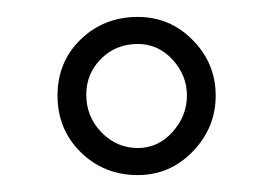

<svg xmlns="http://www.w3.org/2000/svg" viewBox="-20 -683 320 227"><path d="M143 -663Q181 -663 208 -635.5Q235 -608 235 -570Q235 -532 208 -504Q181 -476 143 -476Q103 -476 75.5 -503Q48 -530 48 -570Q48 -610 75.5 -636.5Q103 -663 143 -663ZM82 -571Q82 -545 100 -526.5Q118 -508 143 -508Q167 -508 184 -527Q201 -546 201 -570Q201 -594 184 -612.5Q167 -631 143 -631Q117 -631 99.5 -613.5Q82 -596 82 -571Z"/></svg>

Font: Dihjauti
Style: Bold
Weight: 700
Designer: T. Christopher White
Version: Version 3.0.0